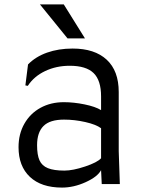

<svg xmlns="http://www.w3.org/2000/svg" viewBox="-20 -834 648 870"><path d="M269 -371Q314 -371 363 -361Q412 -351 438 -335V-397Q438 -470 404 -503Q370 -536 296 -536Q235 -536 184.5 -512Q134 -488 106 -445L95 -447L107 -542Q141 -577 193 -595.5Q245 -614 309 -614Q409 -614 463.5 -563.5Q518 -513 518 -417V-149L523 0H441L438 -63Q422 -33 368 -8.5Q314 16 261 16Q167 16 115.5 -32.5Q64 -81 64 -167Q64 -227 90.5 -273.5Q117 -320 163.5 -345.5Q210 -371 269 -371ZM272 -61Q310 -61 365.5 -79.5Q421 -98 438 -117V-253Q415 -270 366.5 -281Q318 -292 270 -292Q206 -292 177 -263Q148 -234 148 -176Q148 -132 159 -107.5Q170 -83 197 -72Q224 -61 272 -61ZM365 -660H286L161 -814H269Z"/></svg>

Font: Farro Light
Style: Regular
Weight: 300
Designer: Aceler Chua
Foundry: Grayscale Limited
Version: Version 1.101